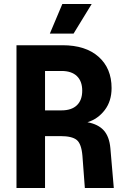

<svg xmlns="http://www.w3.org/2000/svg" viewBox="-20 -935 640 955"><path d="M62 0V-710H291Q406 -710 470.5 -652.5Q535 -595 535 -497Q535 -432 501 -387.5Q467 -343 415 -327Q469 -317 496.5 -286Q524 -255 529 -198L546 0H402L390 -160Q385 -220 361.5 -239Q338 -258 281 -258H204V0ZM204 -386H286Q336 -386 362.5 -411.5Q389 -437 389 -484Q389 -531 362.5 -556.5Q336 -582 286 -582H204ZM228 -768 290 -915H436L346 -768Z"/></svg>

Font: Geist Mono
Style: Bold
Weight: 700
Monospace: yes
Designer: Basement.studio, Andrés Briganti, Mateo Zaragoza
Foundry: Basement.studio, Vercel, Andrés Briganti, Guido Ferreyra, Mateo Zaragoza
Version: Version 1.500; ttfautohint (v1.8.4.7-5d5b)